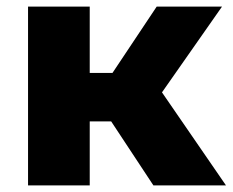

<svg xmlns="http://www.w3.org/2000/svg" viewBox="-20 -562 705 582"><path d="M455 -542 321 -341H252V-542H65V0H252V-194H317L445 0H665L471 -282L653 -542Z"/></svg>

Font: Montserrat-Alt1 ExtBd
Style: Regular
Weight: 800
Designer: Differentunic
Foundry: Differentunic
Version: Version 7.222